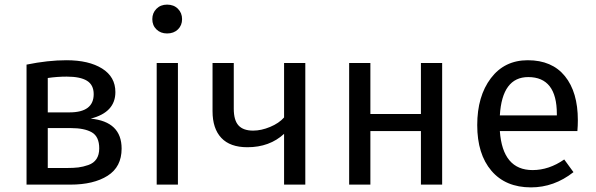

<svg xmlns="http://www.w3.org/2000/svg" viewBox="-20 -800 2581 832"><path d="M373 -286Q507 -273 507 -156Q507 -77 446.5 -38.5Q386 0 285 0H95V-520Q188 -539 268 -539Q365 -539 422.5 -503Q480 -467 480 -401Q480 -313 373 -286ZM269 -468Q228 -468 187 -462V-313H281Q386 -313 386 -392Q386 -432 357 -450Q328 -468 269 -468ZM270 -72Q299 -72 319.5 -74.5Q340 -77 363 -85Q386 -93 398 -111Q410 -129 410 -157Q410 -208 378 -226.5Q346 -245 287 -245H187V-72Z M704 -780Q733 -780 751 -762Q769 -744 769 -717Q769 -690 751 -672.5Q733 -655 704 -655Q676 -655 658 -672.5Q640 -690 640 -717Q640 -744 658 -762Q676 -780 704 -780ZM751 -527V0H659V-527Z M1211 -527H1303V0H1211V-220Q1148 -162 1052 -162Q977 -162 939 -202.5Q901 -243 901 -318V-527H993V-329Q993 -279 1013.5 -256.5Q1034 -234 1077 -234Q1112 -234 1150.5 -250Q1189 -266 1211 -291Z M1804 0V-232H1585V0H1493V-527H1585V-306H1804V-527H1896V0Z M2484 -279Q2484 -256 2482 -232H2146Q2158 -63 2288 -63Q2359 -63 2425 -109L2465 -54Q2381 12 2281 12Q2171 12 2109.5 -60Q2048 -132 2048 -258Q2048 -383 2107 -461Q2166 -539 2267 -539Q2372 -539 2428 -470Q2484 -401 2484 -279ZM2393 -300V-306Q2393 -466 2269 -466Q2156 -466 2146 -300Z"/></svg>

Font: Fira Sans
Style: Regular
Weight: 400
Designer: Carrois Corporate & Edenspiekermann AG
Foundry: Carrois Corporate GbR & Edenspiekermann AG
Version: Version 4.106;PS 004.106;hotconv 1.0.70;makeotf.lib2.5.58329